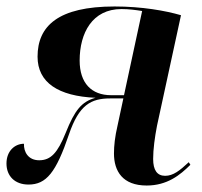

<svg xmlns="http://www.w3.org/2000/svg" viewBox="-26 -563 625 593"><path d="M427 10C490 10 530 -22 562 -54L557 -62C529 -36 509 -20 484 -20C459 -20 447 -38 447 -72C447 -102 452 -139 459 -175L533 -516C485 -530 412 -543 328 -543C154 -543 90 -483 90 -388C90 -308 154 -266 269 -261C226 -249 205 -223 177 -153C152 -91 131 -68 95 -68C61 -68 47 -94 48 -119C20 -119 -6 -97 -6 -58C-6 -19 20 7 62 7C117 7 147 -30 187 -148C218 -239 255 -259 314 -259H355L337 -175C329 -141 326 -113 326 -89C326 -34 353 10 427 10ZM317 -269C257 -269 220 -306 220 -376C220 -461 259 -535 349 -535C373 -535 394 -532 413 -529L357 -269Z"/></svg>

Font: Noto Serif Display SemiCondensed SemiBold
Style: Italic
Weight: 600
Width: 4
Italic angle: -12°
Designer: Monotype Design Team
Foundry: Monotype Imaging Inc.
Version: Version 2.009